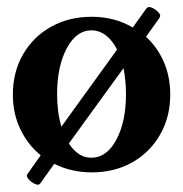

<svg xmlns="http://www.w3.org/2000/svg" viewBox="-20 -472 513 538"><path d="M92 43Q88 48 78 43.5Q68 39 60.5 30.5Q53 22 56 17L94 -37Q58 -66 37 -110Q16 -154 16 -207Q16 -270 44.5 -319.5Q73 -369 123 -397Q173 -425 237 -425Q301 -425 352 -395L390 -448Q395 -455 405.5 -450.5Q416 -446 424 -437.5Q432 -429 427 -422L389 -369Q421 -340 439 -298.5Q457 -257 457 -207Q457 -144 428.5 -94.5Q400 -45 350.5 -17Q301 11 237 11Q180 11 132 -13ZM140 -208Q140 -158 152 -117L308 -333Q295 -359 276.5 -373Q258 -387 236 -387Q194 -387 167 -336.5Q140 -286 140 -208ZM236 -30Q279 -30 306 -80.5Q333 -131 333 -208Q333 -247 326 -281L173 -70Q199 -30 236 -30Z"/></svg>

Font: Junicode
Style: Bold
Weight: 700
Designer: Peter S. Baker
Version: Version 2.100; ttfautohint (v1.8.4)